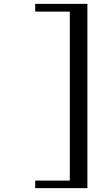

<svg xmlns="http://www.w3.org/2000/svg" viewBox="-20 -874 490 993"><path d="M432 99V-854H162V-814H341V60H162V99Z"/></svg>

Font: UoqMunThenKhung
Style: Regular
Weight: 400
Designer: Font-Kai, 金井和夫, 宇文滿月
Foundry: Kazuo Kanai, Moonlit Owen
Version: Version 1.197